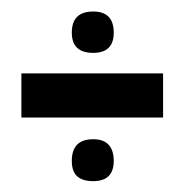

<svg xmlns="http://www.w3.org/2000/svg" viewBox="-20 -374 328 342"><path d="M18.1 -243.2H270.5V-164.6H18.1ZM146 -353.5Q182.6 -353.5 182.6 -315.9Q182.6 -279.8 146 -279.8Q107.9 -279.8 107.9 -315.9Q107.9 -353.5 146 -353.5ZM146 -126Q164.6 -126 173.6 -116Q182.6 -106 182.6 -87.4Q182.6 -51.3 146 -51.3Q127.4 -51.3 117.7 -59.8Q107.9 -68.4 107.9 -87.4Q107.9 -126 146 -126Z"/></svg>

Font: XAYAX
Style: Regular
Weight: 400
Designer: Peter Wiegel
Foundry: Peter Wiegel
Version: Version 1.000 2009 initial release